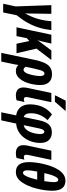

<svg xmlns="http://www.w3.org/2000/svg" viewBox="965 -1780 1055 3025"><g transform="rotate(90 1492.5 -267.5)"><path d="M39 210 81 14 61 -549H198L193 -220Q193 -198 192.5 -178.5Q192 -159 191 -140H194Q249 -240 277.5 -338Q306 -436 314 -549H454Q443 -444 415 -353Q387 -262 339.5 -176.5Q292 -91 221 -4L176 210Z M410 0 527 -549H666L643 -447Q638 -420 630.5 -393Q623 -366 614 -336H616L774 -549H925L746 -315L819 0H669L626 -203L581 -161L549 0Z M923 -285Q942 -376 969 -436.5Q996 -497 1039 -528Q1082 -559 1149 -559Q1235 -559 1277.5 -509.5Q1320 -460 1320 -376Q1320 -333 1312 -281Q1304 -229 1287.5 -178Q1271 -127 1245 -84.5Q1219 -42 1182.5 -16Q1146 10 1099 10Q1067 10 1043 -0.5Q1019 -11 1003 -31Q1001 -10 997 12.5Q993 35 989 53L950 240H813ZM1080 -111Q1100 -111 1115.5 -130Q1131 -149 1142.5 -180Q1154 -211 1162 -246.5Q1170 -282 1174 -315Q1178 -348 1178 -371Q1178 -407 1167.5 -424Q1157 -441 1140 -441Q1123 -441 1110 -426.5Q1097 -412 1085.5 -376Q1074 -340 1060 -275L1032 -147Q1039 -133 1051 -122Q1063 -111 1080 -111Z M1481 10Q1423 9 1390.5 -20Q1358 -49 1358 -110Q1358 -125 1360 -142Q1362 -159 1366 -177L1445 -549H1590L1513 -187Q1509 -167 1509 -155Q1509 -116 1542 -116Q1563 -116 1587 -125L1560 -1Q1541 5 1520.5 7.5Q1500 10 1481 10ZM1483 -605 1486 -618 1566 -775H1725L1723 -766L1583 -605Z M1749 240 1798 5Q1751 -1 1711.5 -25.5Q1672 -50 1648 -97.5Q1624 -145 1624 -218Q1624 -274 1638.5 -335Q1653 -396 1688 -454Q1723 -512 1783 -559L1874 -490Q1828 -445 1796 -377Q1764 -309 1764 -222Q1764 -175 1780.5 -147.5Q1797 -120 1824 -114L1877 -364Q1896 -455 1938.5 -506Q1981 -557 2067 -557Q2141 -557 2186.5 -511Q2232 -465 2232 -376Q2232 -303 2210 -236Q2188 -169 2147 -116Q2106 -63 2050 -31Q1994 1 1927 5L1876 240ZM1952 -114Q1992 -121 2019 -151.5Q2046 -182 2062 -223Q2078 -264 2085 -305.5Q2092 -347 2092 -376Q2092 -407 2081.5 -423Q2071 -439 2057 -439Q2040 -439 2026.5 -422Q2013 -405 2003 -355Z M2390 10Q2332 9 2299.5 -20Q2267 -49 2267 -110Q2267 -125 2269 -142Q2271 -159 2275 -177L2354 -549H2499L2422 -187Q2418 -167 2418 -155Q2418 -116 2451 -116Q2472 -116 2496 -125L2469 -1Q2450 5 2429.5 7.5Q2409 10 2390 10Z M2534 -198Q2534 -242 2540.5 -296Q2547 -350 2559 -406Q2574 -475 2597 -540Q2620 -605 2652.5 -657Q2685 -709 2729 -740Q2773 -771 2829 -771Q2874 -771 2909.5 -751Q2945 -731 2965 -684.5Q2985 -638 2985 -558Q2985 -508 2976 -443.5Q2967 -379 2950 -312.5Q2933 -246 2909 -191Q2885 -134 2854 -88.5Q2823 -43 2783 -16.5Q2743 10 2692 10Q2613 10 2573.5 -40.5Q2534 -91 2534 -198ZM2708 -438H2834Q2841 -487 2845.5 -523.5Q2850 -560 2850 -585Q2850 -658 2814 -658Q2792 -658 2773 -629.5Q2754 -601 2737.5 -551.5Q2721 -502 2708 -438ZM2663 -174Q2663 -138 2673.5 -120Q2684 -102 2701 -102Q2726 -102 2746 -135.5Q2766 -169 2782 -220.5Q2798 -272 2811 -326H2683Q2673 -275 2668 -236.5Q2663 -198 2663 -174Z"/></g></svg>

Font: Noto Sans ExtraCondensed ExtraBold
Style: Italic
Weight: 800
Width: 2
Italic angle: -12°
Designer: Monotype Design Team
Foundry: Monotype Imaging Inc.
Version: Version 2.013; ttfautohint (v1.8.4.7-5d5b)